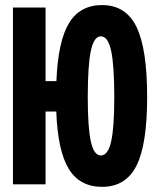

<svg xmlns="http://www.w3.org/2000/svg" viewBox="-20 -723 626 753"><path d="M380.4 9.8Q293 9.8 249.8 -60.5Q206.5 -130.9 200.7 -285.6H158.7V0H30.8V-693.4H158.7V-404.8H201.2Q207.5 -561 250.5 -632.1Q293.5 -703.1 380.4 -703.1Q473.6 -703.1 515.4 -617.4Q557.1 -531.7 557.1 -341.8Q557.1 -156.7 515.4 -73.5Q473.6 9.8 380.4 9.8ZM375.5 -113.3Q403.3 -113.3 415.8 -167.5Q428.2 -221.7 428.2 -341.8Q428.2 -467.3 415.8 -523.9Q403.3 -580.6 375.5 -580.6Q348.6 -580.6 336.4 -523.9Q324.2 -467.3 324.2 -341.8Q324.2 -221.7 336.4 -167.5Q348.6 -113.3 375.5 -113.3Z"/></svg>

Font: Cascadia Code NF
Style: Bold
Weight: 700
Monospace: yes
Designer: Aaron Bell
Foundry: Saja Typeworks
Version: Version 2404.023; ttfautohint (v1.8.4)